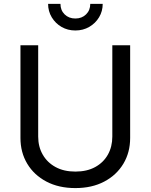

<svg xmlns="http://www.w3.org/2000/svg" viewBox="-20 -962 780 994"><path d="M370.1 11.7Q284.2 11.7 220.2 -22Q156.2 -55.7 121.1 -114.3Q85.9 -172.9 85.9 -247.6V-727.5H177.7V-254.9Q177.7 -202.6 201.2 -161.6Q224.6 -120.6 267.6 -97.2Q310.5 -73.7 370.1 -73.7Q430.2 -73.7 472.9 -97.2Q515.6 -120.6 538.6 -161.6Q561.5 -202.6 561.5 -254.9V-727.5H653.8V-247.6Q653.8 -172.9 618.7 -114.3Q583.5 -55.7 519.8 -22Q456.1 11.7 370.1 11.7ZM370.1 -804.2Q330.6 -804.2 298.8 -822.5Q267.1 -840.8 248 -872.3Q229 -903.8 229 -941.9H293Q293 -908.7 314.7 -887.5Q336.4 -866.2 370.1 -866.2Q403.8 -866.2 425.5 -887.5Q447.3 -908.7 447.3 -941.9H511.7Q511.7 -903.8 492.9 -872.6Q474.1 -841.3 442.1 -822.8Q410.2 -804.2 370.1 -804.2Z"/></svg>

Font: Inter 16pt
Style: Regular
Weight: 400
Version: Version 4.001;git-66647c0bb